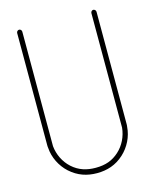

<svg xmlns="http://www.w3.org/2000/svg" viewBox="-112 -826 737 902"><g transform="rotate(-15 256.0 -375.0)"><path d="M441 -192V-735C441 -742 435 -748 428 -748C422 -748 416 -742 416 -735V-192V-190C416 -186 416 -182 416 -178C412 -137 393 -97 362 -69C331 -41 297 -28 248 -28C205 -28 167 -39 134 -69C103 -97 84 -137 80 -178C80 -182 80 -186 80 -190V-192V-735C80 -742 74 -748 68 -748C61 -748 55 -742 55 -735V-192V-190C55 -186 55 -181 56 -176C59 -129 82 -83 117 -51C156 -16 199 -2 248 -2C297 -2 341 -16 379 -51C414 -83 437 -129 440 -176C441 -181 441 -186 441 -190Z"/></g></svg>

Font: LS
Style: Light
Weight: 300
Designer: BSozoo
Foundry: BSozoo
Version: Version 001.000